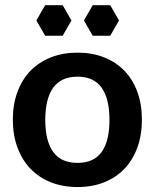

<svg xmlns="http://www.w3.org/2000/svg" viewBox="-20 -728 608 755"><path d="M285 -521Q342.5 -521 389.2 -502.5Q436 -484 469 -450Q502 -416 520 -367Q538 -318 538 -257.5Q538 -196.5 520 -147.5Q502 -98.5 469 -64Q436 -29.5 389.2 -11Q342.5 7.5 285 7.5Q227.5 7.5 180.5 -11Q133.5 -29.5 100.2 -64Q67 -98.5 48.8 -147.5Q30.5 -196.5 30.5 -257.5Q30.5 -318 48.8 -367Q67 -416 100.2 -450Q133.5 -484 180.5 -502.5Q227.5 -521 285 -521ZM285 -87.5Q349 -87.5 379.8 -130.5Q410.5 -173.5 410.5 -256.5Q410.5 -339.5 379.8 -383Q349 -426.5 285 -426.5Q220 -426.5 189 -382.8Q158 -339 158 -256.5Q158 -174 189 -130.8Q220 -87.5 285 -87.5ZM261 -647.5 226.5 -707.5H157.5L123 -647.5L157.5 -587.5H226.5ZM448 -647.5 413.5 -707.5H344.5L310 -647.5L344.5 -587.5H413.5Z"/></svg>

Font: LatoHex
Style: Bold
Weight: 700
Designer: Lukasz Dziedzic
Foundry: tyPoland Lukasz Dziedzic
Version: Version 1.104; Western+Polish opensource